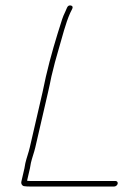

<svg xmlns="http://www.w3.org/2000/svg" viewBox="-20 -689 492 698"><path d="M72.2 -96C71 -88 69.9 -81.7 68.8 -77L57.7 -29C55.7 -20.6 61 -12 69.8 -12C74.3 -11.3 79.9 -11 86.5 -11H395.5C400.8 -11 406.6 -15.7 407.8 -21C409.1 -26.3 405.4 -31 400.2 -31H91.2C86.5 -31 82.2 -31.3 78.4 -32L88.8 -77C89.9 -81.7 91.1 -88.3 92.4 -97C96.7 -115.8 104 -134.3 108.3 -153L154.5 -353C159 -372.3 163.1 -391.7 166.9 -411C175 -446.3 184.1 -479.5 193.6 -511.5C207.1 -556.9 217.7 -602.6 235.2 -642L242.7 -657C245.6 -663.7 243.8 -667.7 237.5 -669C231.1 -670.3 226.5 -667.7 223.6 -661L217.1 -646C212.2 -636 208.4 -627 205.9 -619C184.3 -551.9 163.6 -483.5 146.7 -410C143 -391.3 139 -372.3 134.5 -353L88.3 -153C83.9 -133.7 76.7 -115.5 72.2 -96Z"/></svg>

Font: HoneyBee
Style: UltLitIt
Weight: 100
Foundry: Cannot Into Space Fonts
Version: Version 0.89